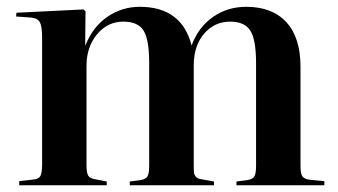

<svg xmlns="http://www.w3.org/2000/svg" viewBox="-20 -550 1003 570"><path d="M37.1 0V-12.2L80.1 -17.1Q95.2 -18.6 100.1 -27.8Q105 -37.1 105 -63V-437Q105 -471.7 98.4 -483.9Q91.8 -496.1 70.8 -498L27.8 -501L28.8 -512.2L228 -522L233.9 -516.1L232.9 -416H233.9Q255.4 -470.2 298.6 -500Q341.8 -529.8 395 -529.8Q519.5 -529.8 548.8 -415Q568.8 -469.2 612.1 -499.5Q655.3 -529.8 710.9 -529.8Q788.1 -529.8 830.1 -484.1Q872.1 -438.5 872.1 -352.1V-58.1Q872.1 -34.7 877.7 -26.4Q883.3 -18.1 901.9 -16.1L942.9 -12.2V0H682.1V-11.2L712.9 -15.1Q729.5 -17.6 734.9 -25.9Q740.2 -34.2 740.2 -58.1V-361.8Q740.2 -432.6 723.1 -459.2Q706.1 -485.8 663.1 -485.8Q616.7 -485.8 585.9 -450Q555.2 -414.1 555.2 -356V-61Q555.2 -44.4 555.9 -37.8Q556.6 -31.2 561.5 -25.4Q566.4 -19.5 577.1 -18.1L615.2 -11.2V0H365.2V-11.2L396 -15.1Q412.1 -17.6 417.5 -25.9Q422.9 -34.2 422.9 -58.1V-361.8Q422.9 -433.1 406 -459.5Q389.2 -485.8 346.2 -485.8Q299.3 -485.8 268.1 -448.2Q236.8 -410.6 236.8 -354V-61Q236.8 -37.1 241.7 -28.8Q246.6 -20.5 261.2 -18.1L296.9 -11.2V0Z"/></svg>

Font: Display Semibold
Style: Regular
Weight: 600
Designer: Latin by Veronika Burian and Jose Scaglione. Greek by Irene Vlachou. Cyrillic by Vera Evstafieva.
Foundry: TypeTogether
Version: Version 3.002